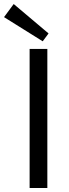

<svg xmlns="http://www.w3.org/2000/svg" viewBox="-60 -933 342 953"><path d="M181 -767 152 -728 -40 -848 8 -913ZM175 0H87V-690H175Z"/></svg>

Font: Exo 2
Style: Regular
Weight: 400
Designer: Natanael Gama
Version: Version 1.001;PS 001.001;hotconv 1.0.70;makeotf.lib2.5.58329